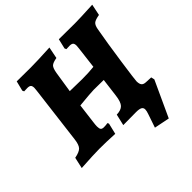

<svg xmlns="http://www.w3.org/2000/svg" viewBox="-207 -825 1167 1167"><g transform="rotate(-45 376.5 -241.0)"><path d="M494 148 523 63Q531 41 531 28Q531 13 519 6.5Q507 0 479 0L369 1L386 -72Q424 -73 441 -91Q458 -109 464 -158L479 -277L394 -278Q371 -278 269 -268L253 -141Q250 -119 250 -106Q250 -87 256 -80Q262 -73 277 -73Q297 -73 309 -76L314 -67L297 4Q225 0 163 0Q120 0 6 7L22 -65Q64 -73 79 -89Q94 -105 99 -147L145 -519Q147 -537 147 -541Q147 -558 140 -564.5Q133 -571 116 -571L88 -570L83 -581L99 -645L219 -644Q271 -644 385 -650L370 -575Q335 -569 323.5 -557.5Q312 -546 306 -510L285 -375L390 -373Q446 -373 491 -378L508 -519Q510 -535 510 -541Q510 -558 503 -564.5Q496 -571 479 -571L451 -570L446 -581L461 -645L599 -644Q639 -644 753 -650L738 -577Q702 -571 689.5 -560.5Q677 -550 672 -522Q654 -423 634 -283Q614 -143 614 -131Q614 -108 622 -97.5Q630 -87 650 -86L694 -84L699 -62L593 168Z"/></g></svg>

Font: Alegreya ExtraBold
Style: Italic
Weight: 800
Italic angle: -7°
Designer: Juan Pablo del Peral
Foundry: Huerta Tipografica
Version: Version 2.007; ttfautohint (v1.6)